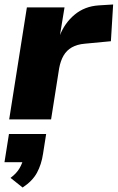

<svg xmlns="http://www.w3.org/2000/svg" viewBox="-20 -533 525 857"><path d="M21 0 100 -500H268L247 -372H246Q268 -430 313 -467.5Q358 -505 421 -509L485 -513L475 -349L359 -338Q324 -335 300.5 -321.5Q277 -308 263.5 -284.5Q250 -261 244 -228L208 0ZM81 304 27 261Q54 241 67.5 217.5Q81 194 85 171L116 191H0L20 65H186L172 154Q165 201 145 238Q125 275 81 304Z"/></svg>

Font: Nunito Sans 9pt Black
Style: Italic
Weight: 900
Italic angle: -9°
Version: Version 3.101;gftools[0.9.27]